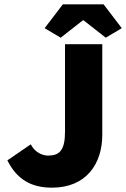

<svg xmlns="http://www.w3.org/2000/svg" viewBox="-20 -854 582 886"><path d="M220 12C378 12 452 -98 452 -232V-650H280V-246C280 -160 254 -136 202 -136C170 -136 138 -156 122 -188L14 -114C58 -26 124 12 220 12ZM260 -680 362 -760H366L468 -680L542 -724L458 -834H270L186 -724Z"/></svg>

Font: Source Sans Pro Black
Style: Regular
Weight: 900
Designer: Paul D. Hunt
Foundry: Adobe Systems Incorporated
Version: Version 3.006;hotconv 1.0.111;makeotfexe 2.5.65597